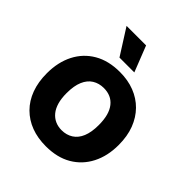

<svg xmlns="http://www.w3.org/2000/svg" viewBox="-206 -874 1015 1015"><g transform="rotate(45 301.5 -367.0)"><path d="M302 9Q241 9 192 -9.5Q143 -28 107 -64Q71 -100 52 -151.5Q33 -203 33 -268Q33 -351 65 -413.5Q97 -476 157 -511Q217 -546 302 -546Q362 -546 411 -527Q460 -508 495.5 -472Q531 -436 550.5 -385Q570 -334 570 -268Q570 -186 538 -123.5Q506 -61 446.5 -26Q387 9 302 9ZM301 -110Q337 -110 364.5 -127.5Q392 -145 406.5 -180Q421 -215 421 -268Q421 -308 413 -337.5Q405 -367 389 -387Q373 -407 351 -416.5Q329 -426 302 -426Q266 -426 238.5 -409Q211 -392 196 -357Q181 -322 181 -268Q181 -228 189.5 -198.5Q198 -169 214 -149.5Q230 -130 252 -120Q274 -110 301 -110ZM246 -598 154 -743H300L357 -598Z"/></g></svg>

Font: Mona Sans ExtraLight
Style: Bold
Weight: 700
Version: Version 2.000